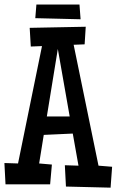

<svg xmlns="http://www.w3.org/2000/svg" viewBox="-23 -820 519 853"><path d="M475.1 -79.1 468.3 13.7 270 8.8 265.1 -85.9 325.7 -84 300.3 -226.6 171.4 -220.7 150.9 -93.8 207.5 -88.9 199.7 -1H1.5L-3.4 -95.7L57.1 -93.8L163.6 -615.2L113.8 -613.3L108.9 -696.3L357.9 -701.2L353 -623L304.2 -621.1L414.6 -84ZM286.6 -302.7 233.9 -602.5 185.1 -302.7ZM335 -734.4 133.8 -739.3 138.7 -799.8H330.1Z"/></svg>

Font: Maiden Orange
Style: Regular
Weight: 400
Designer: Astigmatic (AOETI)
Foundry: Astigmatic (AOETI)
Version: Version 1.001